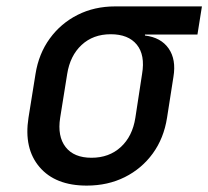

<svg xmlns="http://www.w3.org/2000/svg" viewBox="-20 -570 651 600"><path d="M251 10Q153 10 103.5 -48Q54 -106 69 -202L91 -339Q101 -402 135.5 -449.5Q170 -497 222.5 -523.5Q275 -550 340 -550H611L597 -462H433V-459Q483 -453 507 -418.5Q531 -384 522 -330L502 -202Q492 -138 457.5 -90.5Q423 -43 370 -16.5Q317 10 251 10ZM266 -77Q321 -77 357.5 -110.5Q394 -144 403 -202L424 -339Q434 -398 407.5 -430.5Q381 -463 326 -463Q271 -463 235 -429.5Q199 -396 190 -339L168 -202Q159 -144 185 -110.5Q211 -77 266 -77Z"/></svg>

Font: JetBrains Mono NL Medium
Style: Italic
Weight: 500
Italic angle: -9°
Monospace: yes
Designer: Philipp Nurullin, Konstantin Bulenkov
Foundry: JetBrains
Version: Version 2.305; ttfautohint (v1.8.4.7-5d5b)